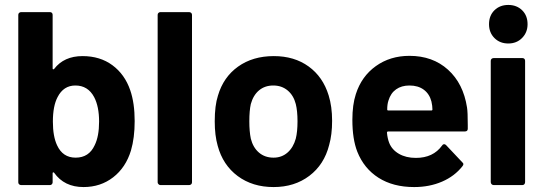

<svg xmlns="http://www.w3.org/2000/svg" viewBox="-20 -749 2203 777"><path d="M199 -50Q197 -52 195 -51.5Q193 -51 193 -48V-11Q193 -7 190 -3.5Q187 0 182 0H66Q61 0 57.5 -3Q54 -6 54 -11V-689Q54 -694 57.5 -697Q61 -700 66 -700H182Q187 -700 190 -697Q193 -694 193 -689V-472Q193 -469 195 -468.5Q197 -468 199 -470Q239 -522 314 -522Q385 -522 435 -485Q485 -448 507 -384Q525 -332 525 -259Q525 -191 510 -140Q489 -71 438 -31.5Q387 8 318 8Q240 8 199 -50ZM211 -161Q234 -111 286 -111Q340 -111 363 -161Q381 -197 381 -257Q381 -318 361 -356Q336 -403 285 -403Q237 -403 213 -356Q194 -320 194 -257Q194 -197 211 -161Z M618 -11V-689Q618 -694 621.5 -697Q625 -700 629 -700H745Q750 -700 753.5 -697Q757 -694 757 -689V-11Q757 -6 753.5 -3Q750 0 745 0H629Q625 0 621.5 -3.5Q618 -7 618 -11Z M861 -159Q849 -201 849 -258Q849 -322 862 -362Q884 -437 943.5 -479.5Q1003 -522 1088 -522Q1171 -522 1229 -480Q1287 -438 1310 -363Q1324 -318 1324 -260Q1324 -204 1312 -162Q1292 -83 1232 -37.5Q1172 8 1087 8Q1002 8 942 -36.5Q882 -81 861 -159ZM995 -188Q1004 -152 1028 -131.5Q1052 -111 1087 -111Q1120 -111 1143.5 -131.5Q1167 -152 1177 -188Q1184 -216 1184 -258Q1184 -300 1177 -328Q1168 -363 1144 -383Q1120 -403 1086 -403Q1052 -403 1028.5 -383.5Q1005 -364 995 -328Q989 -301 989 -258Q989 -217 995 -188Z M1426 -135Q1406 -186 1406 -264Q1406 -325 1420 -368Q1443 -440 1501 -481.5Q1559 -523 1637 -523Q1731 -523 1793 -467Q1855 -411 1870 -314Q1873 -296 1873 -243V-228Q1873 -217 1861 -217H1551Q1546 -217 1546 -212Q1548 -189 1555 -171Q1566 -143 1594.5 -126.5Q1623 -110 1663 -110Q1733 -110 1769 -160Q1772 -165 1776.5 -165.5Q1781 -166 1785 -162L1851 -92Q1859 -86 1852 -77Q1820 -36 1769 -14Q1718 8 1656 8Q1571 8 1512 -29.5Q1453 -67 1426 -135ZM1551 -302H1726Q1730 -302 1730 -306Q1730 -320 1726 -338Q1718 -369 1695 -386Q1672 -403 1637 -403Q1605 -403 1583 -387.5Q1561 -372 1552 -342Q1547 -327 1547 -306Q1547 -302 1551 -302Z M1966 -12V-503Q1966 -508 1969.5 -511Q1973 -514 1978 -514H2094Q2099 -514 2102 -511Q2105 -508 2105 -503V-12Q2105 -7 2102 -3.5Q2099 0 2094 0H1978Q1973 0 1969.5 -3.5Q1966 -7 1966 -12ZM2037 -729Q2071 -729 2093 -707.5Q2115 -686 2115 -651Q2115 -618 2093 -595.5Q2071 -573 2037 -573Q2003 -573 1981 -595Q1959 -617 1959 -651Q1959 -686 1981 -707.5Q2003 -729 2037 -729Z"/></svg>

Font: Barlow GEO Bold
Style: Regular
Weight: 700
Designer: Jeremy Tribby
Foundry: Tribby Type
Version: Version 1.408